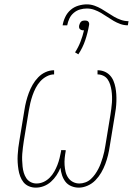

<svg xmlns="http://www.w3.org/2000/svg" viewBox="-20 -852 640 880"><path d="M144 8Q127 8 112 1.5Q97 -5 87.5 -17Q78 -29 72.5 -44Q67 -59 64.5 -75Q62 -91 61 -107.5Q60 -124 61 -141Q62 -158 64 -175Q66 -192 69 -208L92 -348Q95 -368 100 -387.5Q105 -407 112 -426Q119 -445 129.5 -463.5Q140 -482 155 -497.5Q170 -513 189 -521.5Q208 -530 228 -530V-511Q211 -511 194 -502Q177 -493 164.5 -479Q152 -465 143.5 -448.5Q135 -432 129 -414.5Q123 -397 119 -380Q115 -363 112 -345L89 -205Q87 -191 85 -176Q83 -161 82 -146.5Q81 -132 81.5 -117.5Q82 -103 83.5 -88.5Q85 -74 89 -60.5Q93 -47 100.5 -35.5Q108 -24 120.5 -17.5Q133 -11 147 -11Q164 -11 179.5 -18Q195 -25 207.5 -37.5Q220 -50 228.5 -65Q237 -80 243 -95.5Q249 -111 253 -127Q257 -143 260 -159V-164H281V-159Q278 -143 276.5 -127Q275 -111 276 -95.5Q277 -80 280.5 -65Q284 -50 292.5 -37.5Q301 -25 314.5 -18Q328 -11 344 -11Q357 -11 371 -16Q385 -21 396 -31Q407 -41 415.5 -53Q424 -65 430.5 -77.5Q437 -90 442 -103.5Q447 -117 451 -130.5Q455 -144 458 -157.5Q461 -171 463 -185L486 -325Q488 -339 490 -353Q492 -367 493 -381.5Q494 -396 493.5 -410Q493 -424 491 -437.5Q489 -451 485 -464Q481 -477 473.5 -488Q466 -499 453.5 -505Q441 -511 427 -511V-530Q444 -530 458.5 -524Q473 -518 483.5 -507Q494 -496 500 -481.5Q506 -467 509 -451.5Q512 -436 513 -420Q514 -404 513.5 -387.5Q513 -371 511 -354.5Q509 -338 506 -322L483 -182Q480 -161 475 -140.5Q470 -120 462.5 -100Q455 -80 444 -61Q433 -42 417.5 -26Q402 -10 381.5 -1Q361 8 341 8Q323 8 306.5 1Q290 -6 280 -19Q270 -32 264.5 -48.5Q259 -65 257 -83Q250 -65 239 -48.5Q228 -32 213.5 -19Q199 -6 181 1Q163 8 144 8ZM566 -736Q548 -736 531.5 -742Q515 -748 500.5 -756.5Q486 -765 472 -774.5Q458 -784 443.5 -792.5Q429 -801 412.5 -807Q396 -813 378 -813Q362 -813 346.5 -808.5Q331 -804 318 -793Q305 -782 298 -767Q291 -752 288 -736H267Q270 -755 279 -774Q288 -793 303.5 -806.5Q319 -820 339 -826Q359 -832 378 -832Q396 -832 413 -826Q430 -820 444.5 -811.5Q459 -803 473.5 -793.5Q488 -784 502.5 -775.5Q517 -767 534 -761Q551 -755 569 -755ZM339 -603 324 -612Q339 -635 349 -661Q359 -687 365 -713Q364 -713 363.5 -713Q363 -713 362 -713Q357 -713 353 -714.5Q349 -716 346 -719Q343 -722 342.5 -726.5Q342 -731 343 -736Q344 -740 346 -744.5Q348 -749 351.5 -752.5Q355 -756 360 -757Q365 -758 369 -758Q374 -758 378 -757Q382 -756 385 -752.5Q388 -749 388.5 -744.5Q389 -740 388 -736Q382 -701 370.5 -667Q359 -633 339 -603Z"/></svg>

Font: Iosevka Curly Slab ThEx
Style: Italic
Weight: 100
Width: 7
Italic angle: -9°
Monospace: yes
Designer: Belleve Invis
Foundry: Belleve Invis
Version: Version 11.1.0; ttfautohint (v1.8.3)